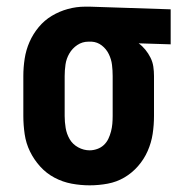

<svg xmlns="http://www.w3.org/2000/svg" viewBox="-20 -548 540 576"><path d="M249 8Q222 8 195 3Q168 -2 143.5 -15Q119 -28 100.5 -48.5Q82 -69 70 -93.5Q58 -118 54 -145.5Q50 -173 50 -200V-320Q50 -346 54 -372Q58 -398 68.5 -422Q79 -446 96 -466.5Q113 -487 135.5 -500.5Q158 -514 183.5 -521Q209 -528 235 -528Q239 -528 242.5 -528Q246 -528 250 -528L492 -520V-415L396 -418Q407 -410 416 -399Q425 -388 431.5 -375Q438 -362 440 -348Q442 -334 442 -320V-200Q442 -173 438 -146.5Q434 -120 423 -95Q412 -70 394 -49.5Q376 -29 353 -15.5Q330 -2 303 3Q276 8 249 8ZM249 -97Q260 -97 271.5 -101Q283 -105 291.5 -113Q300 -121 305 -131.5Q310 -142 313 -153.5Q316 -165 317 -176.5Q318 -188 318 -200V-320Q318 -337 316 -353.5Q314 -370 306.5 -385.5Q299 -401 285.5 -411.5Q272 -422 255 -423H250Q249 -423 247.5 -423Q246 -423 245 -423Q227 -423 212 -413Q197 -403 188 -387.5Q179 -372 176.5 -354.5Q174 -337 174 -320V-200Q174 -182 177 -164Q180 -146 189 -130.5Q198 -115 214.5 -106Q231 -97 249 -97Z"/></svg>

Font: Iosevka SS04 Extrabold
Style: Regular
Weight: 800
Monospace: yes
Designer: Belleve Invis
Foundry: Belleve Invis
Version: Version 19.0.0; ttfautohint (v1.8.4)